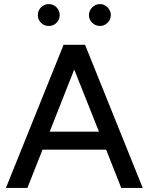

<svg xmlns="http://www.w3.org/2000/svg" viewBox="-20 -919 727 939"><path d="M9 0 291 -700H396L678 0H573L499 -187H188L114 0ZM223 -275H464L343 -579ZM469 -792Q447 -792 431 -807.5Q415 -823 415 -845Q415 -867 431 -883Q447 -899 469 -899Q490 -899 506 -883Q522 -867 522 -845Q522 -823 506 -807.5Q490 -792 469 -792ZM219 -792Q196 -792 180.5 -807.5Q165 -823 165 -845Q165 -867 180.5 -883Q196 -899 219 -899Q241 -899 256.5 -883Q272 -867 272 -845Q272 -823 256.5 -807.5Q241 -792 219 -792Z"/></svg>

Font: Figtree Medium
Style: Regular
Weight: 500
Designer: Erik Kennedy
Foundry: Erik Kennedy
Version: Version 2.001; ttfautohint (v1.8.4.7-5d5b);gftools[0.9.27]